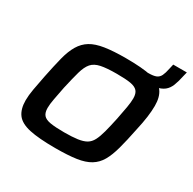

<svg xmlns="http://www.w3.org/2000/svg" viewBox="-138 -743 896 892"><g transform="rotate(30 309.5 -297.0)"><path d="M399 -465 408 -510H466Q493 -510 507 -516Q521 -522 528 -536.5Q535 -551 540 -576L546 -602H619L614 -582Q607 -548 598 -525Q589 -502 572.5 -489Q556 -476 528.5 -470.5Q501 -465 457 -465ZM265 8Q176 8 126 -3Q76 -14 55.5 -41.5Q35 -69 35 -116Q35 -142 41 -176Q47 -210 56 -255Q69 -319 80.5 -364.5Q92 -410 110 -440Q128 -470 156 -487Q184 -504 229 -511Q274 -518 341 -518Q429 -518 478.5 -507Q528 -496 548 -468.5Q568 -441 568 -393Q568 -366 563.5 -332.5Q559 -299 549 -255Q536 -190 523.5 -144Q511 -98 494 -68.5Q477 -39 449 -22Q421 -5 377 1.5Q333 8 265 8ZM264 -76Q307 -76 335.5 -80Q364 -84 381 -94Q398 -104 408.5 -124Q419 -144 427.5 -176Q436 -208 446 -255Q454 -295 459 -324Q464 -353 464 -373Q464 -399 452.5 -412Q441 -425 415 -429.5Q389 -434 341 -434Q287 -434 256 -427.5Q225 -421 209 -402.5Q193 -384 183 -348.5Q173 -313 160 -255Q152 -214 146.5 -185Q141 -156 141 -136Q141 -111 152 -98Q163 -85 190 -80.5Q217 -76 264 -76Z"/></g></svg>

Font: Saira SemiExpanded Medium
Style: Italic
Weight: 500
Width: 6
Italic angle: -12°
Designer: Hector Gatti with collaboration of the Omnibus-Type team
Foundry: Omnibus-Type
Version: Version 1.101